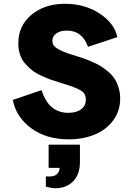

<svg xmlns="http://www.w3.org/2000/svg" viewBox="-20 -731 696 1018"><path d="M325.2 -710.9Q430.7 -710.9 509 -658.7Q587.4 -606.4 602.1 -534.2L446.8 -482.9Q415.5 -568.8 335 -568.8Q298.8 -568.8 278.3 -553.5Q257.8 -538.1 257.8 -516.1Q257.8 -500.5 265.1 -489.7Q272.5 -479 298.1 -465.6Q323.7 -452.1 372.1 -438Q400.4 -429.2 418.9 -422.9Q437.5 -416.5 465.6 -404.5Q493.7 -392.6 512.5 -381.1Q531.2 -369.6 553 -351.6Q574.7 -333.5 587.4 -313.7Q600.1 -293.9 608.6 -266.8Q617.2 -239.7 617.2 -209Q617.2 -143.6 581.1 -93.8Q544.9 -43.9 483.4 -18.1Q421.9 7.8 344.2 7.8Q225.6 7.8 145.5 -51Q65.4 -109.9 47.9 -201.2L200.2 -252.9Q221.7 -189 256.8 -160.9Q292 -132.8 341.8 -132.8Q385.3 -132.8 410.2 -151.6Q435.1 -170.4 435.1 -203.1Q435.1 -235.4 408 -251.7Q380.9 -268.1 307.1 -290Q274.4 -299.8 250.7 -308.3Q227.1 -316.9 198.2 -330.1Q169.4 -343.3 149.7 -358.9Q129.9 -374.5 112.3 -395Q94.7 -415.5 85.9 -442.6Q77.1 -469.7 77.1 -502Q77.1 -594.7 147 -652.8Q216.8 -710.9 325.2 -710.9ZM295.9 159.2H237.8V36.1H403.8V128.9Q403.8 194.3 367.2 230.7Q330.6 267.1 274.9 267.1Q253.9 267.1 223.1 258.8V204.1Q262.7 208 279.3 194.6Q295.9 181.2 295.9 159.2Z"/></svg>

Font: LT Superior Black
Style: Regular
Weight: 900
Designer: Daniel Lyons
Foundry: LyonsType
Version: Version 2.005